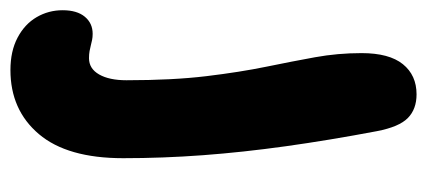

<svg xmlns="http://www.w3.org/2000/svg" viewBox="-280 -313 818 368"><g transform="rotate(90 129.0 -129.0)"><path d="M79.2 260Q43 260 17.1 246.3Q-8.8 232.6 -22.1 209.8Q-35.4 187 -35.4 160Q-35.4 132.4 -22.9 117.4Q-10.4 102.4 9.8 102.4Q16.4 102.4 21.6 103.5Q26.8 104.6 31.9 105.9Q37 107.2 42.8 108.3Q48.6 109.4 56.6 109.4Q76.6 109.4 87.7 90Q98.8 70.6 98.8 37.6Q98.8 -50.6 91 -115.3Q83.2 -180 72.9 -230.2Q62.6 -280.4 54.7 -323.9Q46.8 -367.4 46.8 -413Q46.8 -466 68 -492.2Q89.2 -518.4 125.8 -518.4Q154.2 -518.4 171.2 -501.7Q188.2 -485 196.4 -442.4Q213.8 -350.2 225.3 -267.8Q236.8 -185.4 242.5 -108.7Q248.2 -32 248.2 44Q248.2 151 202 205.5Q155.8 260 79.2 260Z"/></g></svg>

Font: Shantell Sans Light
Style: Regular
Weight: 300
Designer: Stephen Nixon, Anya Danilova, Shantell Martin
Foundry: Arrow Type
Version: Version 1.011;[c5ecc13dd]